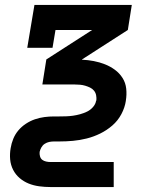

<svg xmlns="http://www.w3.org/2000/svg" viewBox="-20 -550 640 775"><path d="M184 205Q161 205 138.5 202Q116 199 96 191Q76 183 59.5 169Q43 155 33 135.5Q23 116 21 93.5Q19 71 23 48Q26 29 33.5 10.5Q41 -8 54 -23.5Q67 -39 84.5 -50.5Q102 -62 121 -68.5Q140 -75 159.5 -77.5Q179 -80 198 -80H219Q233 -80 247 -80.5Q261 -81 275 -83Q289 -85 303.5 -89Q318 -93 331.5 -99.5Q345 -106 355.5 -118Q366 -130 368 -144Q368 -144 368.5 -144Q369 -144 369 -144Q370 -155 368 -165.5Q366 -176 359.5 -184Q353 -192 343.5 -196.5Q334 -201 324 -204Q314 -207 303 -208Q292 -209 281 -209H151L167 -310L352 -429H204L192 -357H90L119 -530H512L496 -429L311 -310V-309Q335 -308 358.5 -303.5Q382 -299 403.5 -290.5Q425 -282 443.5 -268.5Q462 -255 474.5 -235.5Q487 -216 489.5 -192Q492 -168 488 -144H428H488Q488 -144 488 -144Q488 -144 488 -144V-143Q484 -116 470 -89.5Q456 -63 433.5 -43.5Q411 -24 384.5 -11Q358 2 330 9Q302 16 274.5 18.5Q247 21 219 21H198Q188 21 178.5 23Q169 25 160.5 30.5Q152 36 147 45Q142 54 140 63Q139 72 141.5 81Q144 90 150.5 95Q157 100 166 102Q175 104 184 104H439V205Z"/></svg>

Font: Iosevka Curly Slab Extended
Style: Bold Italic
Weight: 700
Width: 7
Italic angle: -9°
Monospace: yes
Designer: Belleve Invis
Foundry: Belleve Invis
Version: Version 11.0.0; ttfautohint (v1.8.3)